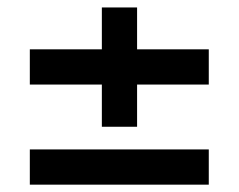

<svg xmlns="http://www.w3.org/2000/svg" viewBox="-20 -560 640 515"><path d="M253.2 -220V-333.2H60V-427.7H253.2V-540H347.7V-427.7H540V-333.2H347.7V-220ZM60 -64.7V-159.2H540V-64.7Z"/></svg>

Font: Manrope ExtraLight
Style: Regular
Weight: 200
Designer: Mikhail Sharanda
Foundry: Mikhail Sharanda
Version: Version 4.505